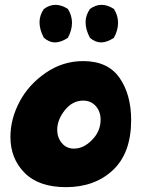

<svg xmlns="http://www.w3.org/2000/svg" viewBox="-20 -762 587 792"><path d="M23 -197Q23 -271 60.5 -342Q98 -413 168.5 -461.5Q239 -510 323 -510Q425 -510 473 -441Q521 -372 521 -267Q521 -131 446 -60.5Q371 10 252 10Q140 10 81.5 -49Q23 -108 23 -197ZM143 -670Q143 -699 161 -725Q184 -742 209 -742Q234 -742 260 -725Q277 -698 277 -668Q277 -638 260 -606Q231 -587 207 -587Q183 -587 161 -606Q143 -640 143 -670ZM216 -226Q216 -195 235 -172Q254 -149 285 -149Q325 -149 360 -185Q395 -221 395 -268Q395 -302 375 -324.5Q355 -347 323 -347Q279 -347 247.5 -307.5Q216 -268 216 -226ZM333 -670Q333 -699 351 -725Q374 -742 399 -742Q424 -742 450 -725Q467 -698 467 -668Q467 -638 450 -606Q421 -587 397 -587Q373 -587 351 -606Q333 -640 333 -670Z"/></svg>

Font: Gorditas
Style: Bold
Weight: 700
Designer: Gustavo Dipre (gbrenda1987@gmail.com)
Foundry: Gustavo Dipre (gbrenda1987@gmail.com)
Version: Version 001.001